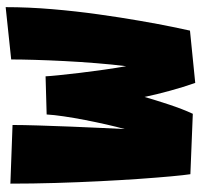

<svg xmlns="http://www.w3.org/2000/svg" viewBox="-36 -700 743 712"><g transform="rotate(-90 336.0 -344.5)"><path d="M384 7.5Q368.5 -36.5 354.8 -86.8Q341 -137 332 -180.5Q320.5 -140.5 303.8 -89.8Q287 -39 269.5 -1.5L45.5 -10.5Q42 -33.5 37.5 -82.5Q33 -131.5 28.2 -199.2Q23.5 -267 19.5 -346.5Q15.5 -426 13 -510.8Q10.5 -595.5 10.5 -678L228 -670Q228 -631 226.2 -573.8Q224.5 -516.5 222 -454.8Q219.5 -393 217 -339.5Q214.5 -286 213 -254Q221 -283 229.8 -321.5Q238.5 -360 246.5 -401.2Q254.5 -442.5 260 -479.8Q265.5 -517 267 -543.5L408.5 -547.5Q409 -533.5 412.5 -499.2Q416 -465 421.2 -420.8Q426.5 -376.5 433 -331Q439.5 -285.5 446 -248.5Q452.5 -300 457.2 -359.2Q462 -418.5 465 -477.2Q468 -536 469.5 -587.5Q471 -639 471 -675L665 -695.5Q665 -611.5 657.5 -523Q650 -434.5 638.2 -350.8Q626.5 -267 614.2 -196.8Q602 -126.5 592 -78Q582 -29.5 578 -12Z"/></g></svg>

Font: Grandstander Black
Style: Regular
Weight: 900
Designer: Tyler Finck
Foundry: Etcetera Type Co
Version: Version 1.200; ttfautohint (v1.8.3)